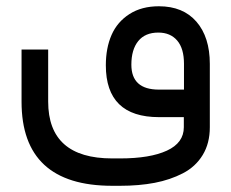

<svg xmlns="http://www.w3.org/2000/svg" viewBox="-20 -374 739 613"><path d="M649.9 -169.9V32.2Q649.9 83.5 627.2 120.8Q604.5 158.2 564 179.2Q523.4 200.2 473.9 209.7Q424.3 219.2 363.3 219.2H338.4Q48.8 219.2 48.8 -49.3V-215.8H133.8V-49.8Q133.8 131.8 338.4 131.8H363.3Q459 131.8 512.9 106.9Q566.9 82 566.9 32.2V0H487.8Q317.9 0 317.9 -165.5Q317.9 -220.7 336.2 -262.5Q354.5 -304.2 393.3 -329.1Q432.1 -354 487.3 -354Q564.5 -354 607.2 -304.7Q649.9 -255.4 649.9 -169.9ZM399.4 -167.5Q399.4 -87.9 487.3 -87.9H567.4V-170.4Q567.4 -219.2 545.7 -244.6Q523.9 -270 485.4 -270Q443.4 -270 421.4 -242.9Q399.4 -215.8 399.4 -167.5Z"/></svg>

Font: Shabnam FD-WOL
Style: FD-WOL
Weight: 400
Foundry: DejaVu fonts team - Redesigned by Saber Rastikerdar - Based on Vazir font
Version: Version 5.0.1